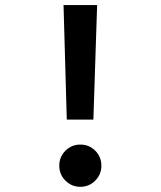

<svg xmlns="http://www.w3.org/2000/svg" viewBox="-20 -718 626 748"><path d="M240.2 -252 227.5 -698.2H358.4L343.8 -252ZM293 9.8Q258.8 9.8 234.9 -14.4Q210.9 -38.6 210.9 -72.3Q210.9 -106.9 234.9 -130.9Q258.8 -154.8 293 -154.8Q327.1 -154.8 351.1 -130.9Q375 -106.9 375 -72.3Q375 -38.6 351.1 -14.4Q327.1 9.8 293 9.8Z"/></svg>

Font: Cascadia Code SemiBold
Style: Regular
Weight: 600
Monospace: yes
Designer: Aaron Bell
Foundry: Saja Typeworks
Version: Version 2404.023; ttfautohint (v1.8.4)